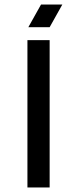

<svg xmlns="http://www.w3.org/2000/svg" viewBox="-20 -827 340 847"><path d="M101 0H199V-650H101ZM105 -707H199L255 -807H161Z"/></svg>

Font: Grotesk 02 Mince
Style: Bold
Weight: 400
Designer: Frank Adebiaye, contributions by Jérémy Landes, Ariel Martín Pérez
Foundry: Velvetyne Type Foundry
Version: Version 3.000;Glyphs 3.1.2 (3150)